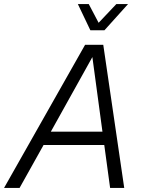

<svg xmlns="http://www.w3.org/2000/svg" viewBox="-55 -932 714 952"><path d="M393 -782H463L580 -912H522L434 -819L385 -912H331ZM-35 0H42L161 -213H462L491 0H561L457 -710H367ZM403 -649 453 -279H197Z"/></svg>

Font: Geist Light
Style: Italic
Weight: 300
Italic angle: -12°
Designer: Basement.studio, Andrés Briganti, Mateo Zaragoza
Foundry: Basement.studio, Vercel, Andrés Briganti, Guido Ferreyra, Mateo Zaragoza
Version: Version 1.500